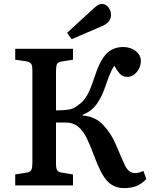

<svg xmlns="http://www.w3.org/2000/svg" viewBox="-20 -950 780 984"><path d="M615 14Q564 14 530.5 -21.5Q497 -57 464 -147Q444 -202 425 -241Q406 -280 380.5 -301Q355 -322 318 -322H267V-112Q267 -88 272.5 -78Q278 -68 299 -65L354 -56V0H58V-56L115 -65Q136 -68 141 -80Q146 -92 146 -116V-588Q146 -612 140.5 -622Q135 -632 113 -636L58 -644V-700H354V-644L297 -635Q276 -632 271.5 -620Q267 -608 267 -584V-384Q302 -385 322.5 -387Q343 -389 357 -396Q382 -410 399.5 -426.5Q417 -443 432 -472Q447 -501 463 -551Q490 -637 524 -673Q558 -709 611 -709Q650 -709 676 -688Q702 -667 702 -637Q702 -606 681 -581Q660 -556 633 -556Q608 -556 593 -573Q578 -590 566 -613Q557 -600 551 -587.5Q545 -575 536.5 -553.5Q528 -532 514 -491Q499 -449 474 -414.5Q449 -380 403 -361V-358Q467 -354 508.5 -310Q550 -266 574 -209Q601 -144 620 -103.5Q639 -63 672 -63Q692 -63 715 -74L730 -32Q703 -5 677 4.5Q651 14 615 14ZM347 -749 324 -782 459 -906Q485 -930 500 -930Q522 -930 535.5 -912.5Q549 -895 549 -875Q549 -835 503 -816Z"/></svg>

Font: Literata 12pt Medium
Style: Regular
Weight: 500
Designer: Latin by Veronika Burian and Jose Scaglione. Greek by Irene Vlachou. Cyrillic by Vera Evstafieva.
Foundry: TypeTogether
Version: Version 3.002